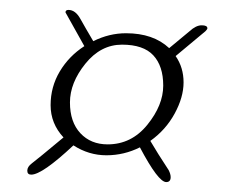

<svg xmlns="http://www.w3.org/2000/svg" viewBox="-20 -474 508 387"><path d="M262 -177Q230 -161 194.5 -161Q159 -161 128 -181Q65 -122 43 -122Q35 -122 35 -130Q35 -138 44.5 -145Q54 -152 108 -197Q82 -225 82 -262Q82 -299 100.5 -330Q119 -361 150 -381L112 -449Q112 -454 118 -454Q132 -454 142 -436Q152 -418 168 -391Q200 -407 234 -407Q289 -407 321 -377L362 -411Q375 -423 386.5 -423Q398 -423 398 -417Q398 -415 394 -411L334 -361Q350 -338 350 -308Q350 -278 332 -245Q314 -212 283 -190Q297 -166 320 -131Q324 -123 324 -117Q324 -107 315 -107Q299 -107 262 -177ZM197 -183Q245 -183 277 -222.5Q309 -262 309 -301.5Q309 -341 289 -362.5Q269 -384 226 -384Q183 -384 152 -345.5Q121 -307 121 -267.5Q121 -228 142 -205.5Q163 -183 197 -183Z"/></svg>

Font: Mr De Haviland
Style: Regular
Weight: 400
Designer: Alejandro Paul
Foundry: Alejandro Paul
Version: Version 1.000